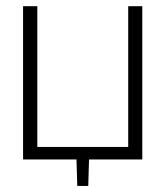

<svg xmlns="http://www.w3.org/2000/svg" viewBox="-20 -515 534 620"><path d="M54.5 -495V0H439.5V-495H394V-40.5H100.5V-495ZM267.5 0 265 85.5H229.5L227 0Z"/></svg>

Font: Russolo 10pt ExtraLight
Style: Regular
Weight: 200
Designer: Micah Stupak-Hahn
Version: Version 1.000